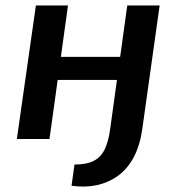

<svg xmlns="http://www.w3.org/2000/svg" viewBox="-20 -511 637 706"><path d="M230 -491 162 0H42L112 -491ZM430 -302 419 -217H186L198 -302ZM503 -35Q494 26 471 68.5Q448 111 413 136Q378 161 335 170Q292 179 243 172L254 94Q299 94 325.5 80Q352 66 365.5 37Q379 8 385 -36L448 -491H567Z"/></svg>

Font: Exo 2 SemiBold
Style: Italic
Weight: 600
Italic angle: -8°
Designer: Natanael Gama
Foundry: Natanael Gama
Version: Version 2.010